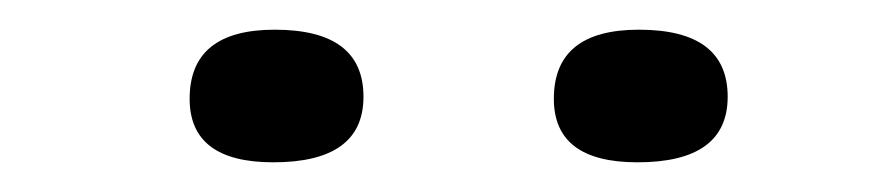

<svg xmlns="http://www.w3.org/2000/svg" viewBox="-20 -689 596 130"><path d="M412.6 -668.9Q355 -668.9 355 -622.1Q355 -579.1 411.6 -579.1Q472.7 -579.1 472.7 -623.5Q472.7 -668.9 412.6 -668.9ZM166 -668.9Q108.4 -668.9 108.4 -622.1Q108.4 -579.1 165 -579.1Q226.1 -579.1 226.1 -623.5Q226.1 -668.9 166 -668.9Z"/></svg>

Font: Comic Relief
Style: Regular
Weight: 400
Designer: Jeff Davis
Foundry: Loudifier
Version: Version 1.200; ttfautohint (v1.8.4.7-5d5b)